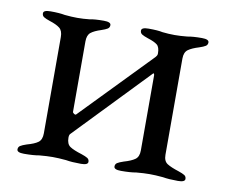

<svg xmlns="http://www.w3.org/2000/svg" viewBox="-54 -469 637 538"><g transform="rotate(10 264.0 -200.0)"><path d="M25 -6Q25 -13 30.5 -16.5Q36 -20 48 -24Q70 -30 80 -37.5Q90 -45 90 -63V-337Q90 -355 80.5 -362.5Q71 -370 52 -376Q40 -380 34.5 -383.5Q29 -387 29 -394Q29 -403 49 -403Q75 -403 90 -400Q110 -398 126 -398Q143 -398 161 -400Q174 -403 201 -403Q221 -403 221 -394Q221 -387 215.5 -383.5Q210 -380 198 -376Q179 -370 169.5 -362.5Q160 -355 160 -337V-137Q160 -134 164 -131.5Q168 -129 170 -131L361 -328Q362 -330 364 -332Q366 -334 366 -339Q366 -357 358 -363.5Q350 -370 331 -376Q319 -380 313.5 -383.5Q308 -387 308 -394Q308 -403 328 -403Q355 -403 368 -400Q386 -398 403 -398Q419 -398 439 -400Q454 -403 480 -403Q500 -403 500 -394Q500 -387 494.5 -383.5Q489 -380 477 -376Q457 -370 446.5 -362.5Q436 -355 436 -337V-63Q436 -45 447 -38Q458 -31 480 -24Q492 -20 497.5 -16.5Q503 -13 503 -6Q503 3 483 3Q457 3 440 0Q418 -2 402 -2Q386 -2 364 0Q348 3 321 3Q301 3 301 -6Q301 -13 306.5 -16.5Q312 -20 324 -24Q345 -30 355.5 -37.5Q366 -45 366 -63V-276Q366 -279 365 -281Q364 -283 362 -281L163 -74Q160 -71 160 -63Q160 -45 170.5 -38Q181 -31 204 -24Q216 -20 221.5 -16.5Q227 -13 227 -6Q227 3 207 3Q181 3 164 0Q142 -2 126 -2Q110 -2 88 0Q72 3 45 3Q25 3 25 -6Z"/></g></svg>

Font: EB Garamond
Style: Regular
Weight: 400
Designer: Georg Duffner and Octavio Pardo
Foundry: Georg Duffner
Version: Version 1.000; ttfautohint (v1.6)